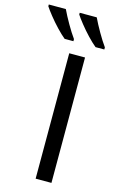

<svg xmlns="http://www.w3.org/2000/svg" viewBox="-221 -1000 647 1056"><g transform="rotate(15 102.0 -472.0)"><path d="M97 0V-714H187V0ZM192 -944Q208 -910 232.5 -867.5Q257 -825 278 -796V-784H228Q206 -802 179 -830.5Q152 -859 129 -888Q106 -917 95 -934V-944ZM16 -944Q32 -910 56.5 -867.5Q81 -825 102 -796V-784H52Q30 -802 3 -830.5Q-24 -859 -47 -888Q-70 -917 -81 -934V-944Z"/></g></svg>

Font: Noto IKEA Simplified Chinese
Style: Regular
Weight: 400
Designer: Monotype Design Team
Foundry: Monotype Imaging Inc.
Version: Version 1.100